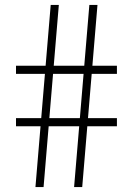

<svg xmlns="http://www.w3.org/2000/svg" viewBox="-20 -760 540 780"><path d="M281 0 343 -740H376L314 0ZM45 -247V-280H455V-247ZM124 0 186 -740H219L157 0ZM45 -460V-493H455V-460Z"/></svg>

Font: Encode Sans Condensed Thin
Style: Regular
Weight: 100
Width: 3
Designer: Multiple Designers
Foundry: Impallari Type
Version: Version 3.002